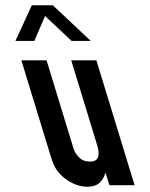

<svg xmlns="http://www.w3.org/2000/svg" viewBox="-20 -706 572 732"><path d="M382.4 -48 397.1 0H493.1L347.5 -476H251.5L350 -154C359.2 -124 362.9 -90 323.6 -90C306.2 -90 292.5 -95 282.5 -105C263 -124.4 260.9 -137.9 256 -154L157.5 -476H61.5L171 -118C176.1 -101.3 180.5 -88.7 184.1 -80C205.5 -29.1 265.2 6 311.9 6C359.4 6 372.7 -20.1 382.4 -48ZM151.9 -645 252.9 -550H325.9L181.3 -686H101.3L38.9 -550H110.9Z"/></svg>

Font: Din Kursivschrift
Style: LeftEng
Weight: 400
Version: Version 1.089